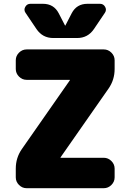

<svg xmlns="http://www.w3.org/2000/svg" viewBox="-20 -990 686 1010"><path d="M526 -730Q549 -730 566 -713Q583 -696 583 -673V-627Q583 -570 551 -524L299 -163Q299 -162 298.5 -162Q298 -162 298 -161Q298 -160 299 -160H526Q549 -160 566 -143Q583 -126 583 -103V-57Q583 -34 566 -17Q549 0 526 0H120Q97 0 80 -17Q63 -34 63 -57V-103Q63 -160 95 -206L347 -567Q347 -568 347.5 -568Q348 -568 348 -569Q348 -570 347 -570H120Q97 -570 80 -587Q63 -604 63 -627V-673Q63 -696 80 -713Q97 -730 120 -730ZM440 -970H506Q524 -970 533 -954Q542 -938 532 -923L474 -837Q442 -790 386 -790H260Q204 -790 172 -837L114 -923Q104 -938 113 -954Q122 -970 140 -970H206Q263 -970 289 -920L322 -856Q322 -855 323 -855Q324 -855 324 -856L357 -920Q383 -970 440 -970Z"/></svg>

Font: Rounded Mplus 1c Black
Style: Regular
Weight: 900
Version: Version 1.059.20150529